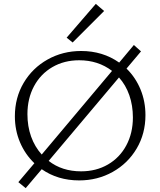

<svg xmlns="http://www.w3.org/2000/svg" viewBox="-20 -928 830 994"><path d="M356 -708 325 -733 476 -908 519 -871ZM733 -332Q733 -236 687.5 -159Q642 -82 563.5 -38Q485 6 390 6Q279 6 196 -52L113 46L75 15L158 -83Q110 -129 83.5 -191.5Q57 -254 57 -326Q57 -422 102.5 -499Q148 -576 226.5 -620Q305 -664 400 -664Q512 -664 597 -604L673 -695L710 -662L635 -573Q682 -527 707.5 -465Q733 -403 733 -332ZM196 -128 560 -561Q488 -616 390 -616Q312 -616 251 -580.5Q190 -545 156 -481.5Q122 -418 122 -337Q122 -274 141 -221Q160 -168 196 -128ZM668 -320Q668 -382 649.5 -435Q631 -488 596 -527L232 -95Q301 -41 400 -41Q478 -41 539 -76.5Q600 -112 634 -175.5Q668 -239 668 -320Z"/></svg>

Font: Ysabeau SC Semilight
Style: Regular
Weight: 300
Designer: Christian Thalmann (Catharsis Fonts)
Version: Version 0.003